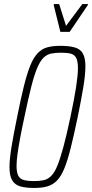

<svg xmlns="http://www.w3.org/2000/svg" viewBox="-20 -923 456 951"><path d="M150 8Q107 8 80 0Q53 -8 40 -30.5Q27 -53 27 -94Q27 -134 37 -195.5Q47 -257 65 -344Q83 -435 98.5 -497Q114 -559 130 -598.5Q146 -638 166.5 -659.5Q187 -681 214 -688.5Q241 -696 279 -696Q323 -696 350.5 -688Q378 -680 390.5 -658Q403 -636 403 -594Q403 -554 393 -493Q383 -432 365 -344Q346 -253 330.5 -191Q315 -129 299 -89.5Q283 -50 262.5 -29Q242 -8 215 0Q188 8 150 8ZM148 -26Q176 -26 196.5 -30.5Q217 -35 233.5 -51.5Q250 -68 264 -102Q278 -136 294 -195Q310 -254 329 -344Q348 -434 357 -492.5Q366 -551 366 -585Q366 -621 357 -637Q348 -653 329.5 -657.5Q311 -662 282 -662Q254 -662 233 -657.5Q212 -653 195.5 -637Q179 -621 164.5 -587Q150 -553 135 -494Q120 -435 101 -344Q88 -284 79.5 -238Q71 -192 66.5 -158.5Q62 -125 62 -102Q62 -67 71.5 -51Q81 -35 100.5 -30.5Q120 -26 148 -26ZM279 -765 246 -898 247 -903H273L307 -795L388 -903H416L415 -898L325 -765Z"/></svg>

Font: Saira ExtraCondensed Thin
Style: Italic
Weight: 250
Width: 2
Italic angle: -12°
Designer: Hector Gatti with collaboration of the Omnibus-Type team
Foundry: Omnibus-Type
Version: Version 1.101